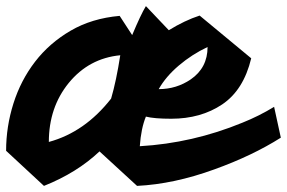

<svg xmlns="http://www.w3.org/2000/svg" viewBox="-54 -582 940 629"><path d="M272 -86Q198 -16 90 27L-34 -88Q-34 -167 -10 -243Q14 -319 61 -380Q108 -441 177.5 -481.5Q247 -522 338 -530L379 -467Q407 -534 424 -562L499 -483Q551 -515 600 -531L769 -391Q744 -287 674 -240Q604 -193 507 -193Q451 -193 424 -200Q408 -161 404 -103Q577 -113 740 -180Q795 -202 844 -232L866 -131Q773 -72 648 -27Q516 21 395 27ZM466 -290Q524 -290 571 -322Q626 -360 626 -428Q575 -404 532 -367.5Q489 -331 466 -290ZM106 -117Q224 -149 310 -259Q327 -317 340 -401Q237 -391 171 -310Q106 -230 106 -117Z"/></svg>

Font: Vampiro One
Style: Regular
Weight: 400
Designer: Riccardo De Franceschi
Foundry: Sorkin Type Co.
Version: Version 1.002